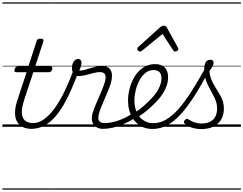

<svg xmlns="http://www.w3.org/2000/svg" viewBox="-20 -1050 2015 1590"><path d="M241 17Q197 17 166.5 1Q136 -15 120 -45Q104 -75 104.5 -118.5Q105 -162 123 -217L200 -452H114Q103 -452 100.5 -458.5Q98 -465 101 -477Q105 -489 111.5 -494.5Q118 -500 128 -500H215L283 -709Q287 -721 293.5 -725.5Q300 -730 314 -730Q331 -730 337 -724Q343 -718 339 -706L271 -500H399Q410 -500 412.5 -494Q415 -488 412 -476Q408 -463 401.5 -457.5Q395 -452 385 -452H256L179 -219Q163 -169 161 -133Q159 -97 170 -74.5Q181 -52 202.5 -41.5Q224 -31 255 -31Q265 -31 269 -23.5Q273 -16 272 -7Q271 2 263 9.5Q255 17 241 17ZM0 510H388V520H0ZM0 -20H388V0H0ZM0 -505H388V-500H0ZM0 -1030H388V-1020H0Z M241 17Q228 17 224.5 9.5Q221 2 223.5 -7Q226 -16 235 -23.5Q244 -31 256 -31Q291 -31 329.5 -53Q368 -75 409.5 -124Q451 -173 494 -253.5Q537 -334 582 -452Q584 -457 591.5 -458Q599 -459 607.5 -457Q616 -455 620.5 -449.5Q625 -444 622 -435Q575 -310 529.5 -223Q484 -136 437.5 -83.5Q391 -31 342.5 -7Q294 17 241 17ZM387 510H412V520H387ZM387 -20H412V0H387ZM387 -505H412V-500H387ZM387 -1030H412V-1020H387Z M835 17Q807 17 786.5 7.5Q766 -2 754 -20Q742 -38 740.5 -64.5Q739 -91 751 -126Q758 -149 771 -179.5Q784 -210 798.5 -243Q813 -276 826.5 -309.5Q840 -343 849 -373Q861 -420 848 -436.5Q835 -453 808 -453Q784 -453 753 -445Q722 -437 690.5 -428.5Q659 -420 630 -420Q612 -420 600 -428.5Q588 -437 582 -452.5Q576 -468 576 -489Q576 -508 582 -524.5Q588 -541 600 -551Q612 -561 627 -561Q642 -561 648.5 -552Q655 -543 655 -529Q655 -517 649.5 -499Q644 -481 636 -466Q653 -464 675.5 -470Q698 -476 723.5 -484Q749 -492 775.5 -498Q802 -504 825 -504Q856 -504 877 -490.5Q898 -477 905 -446.5Q912 -416 899 -365Q891 -337 877.5 -304.5Q864 -272 849.5 -238Q835 -204 822 -173Q809 -142 802 -118Q788 -72 799 -51.5Q810 -31 849 -31Q859 -31 863.5 -23.5Q868 -16 866 -7Q864 2 856.5 9.5Q849 17 835 17ZM413 510H981V520H413ZM413 -20H981V0H413ZM413 -505H981V-500H413ZM413 -1030H981V-1020H413Z M833 17Q821 17 817 9.5Q813 2 816 -7Q819 -16 828 -23.5Q837 -31 849 -31Q899 -31 958 -51Q1017 -71 1077 -110Q1084 -115 1091 -111.5Q1098 -108 1102 -100.5Q1106 -93 1105 -84.5Q1104 -76 1097 -72Q1049 -42 1002.5 -22Q956 -2 913 7.5Q870 17 833 17ZM980 510V520ZM980 -20V0ZM980 -505V-500ZM980 -1030V-1020Z M1075 -105Q1109 -124 1141 -148.5Q1173 -173 1199 -200Q1234 -231 1260 -264Q1286 -297 1301.5 -332Q1317 -367 1317 -402Q1317 -435 1301 -452.5Q1285 -470 1251 -470Q1241 -470 1236.5 -477Q1232 -484 1233.5 -494Q1235 -504 1242.5 -511.5Q1250 -519 1263 -519Q1302 -519 1326 -505Q1350 -491 1361 -466.5Q1372 -442 1372 -410Q1372 -367 1354.5 -325Q1337 -283 1305.5 -243Q1274 -203 1232 -166Q1202 -137 1167 -111.5Q1132 -86 1095 -65ZM981 510H1425V520H981ZM981 -20H1425V0H981ZM981 -505H1425V-500H981ZM981 -1030H1425V-1020H981Z M1243 18Q1206 18 1175 7Q1144 -4 1119 -25Q1094 -46 1076.5 -75Q1059 -104 1049.5 -140Q1040 -176 1040 -217Q1040 -257 1049 -299Q1058 -341 1076 -380.5Q1094 -420 1121 -451Q1148 -482 1183.5 -500.5Q1219 -519 1263 -519Q1272 -519 1275.5 -511.5Q1279 -504 1277 -494.5Q1275 -485 1268.5 -477.5Q1262 -470 1253 -470Q1213 -470 1183.5 -445.5Q1154 -421 1134 -383Q1114 -345 1103.5 -301.5Q1093 -258 1093 -220Q1093 -178 1104 -143Q1115 -108 1135.5 -83Q1156 -58 1185 -44Q1214 -30 1250 -30Q1304 -30 1354.5 -59Q1405 -88 1456 -145Q1507 -202 1562 -287.5Q1617 -373 1680 -486Q1685 -495 1694.5 -494Q1704 -493 1710 -485Q1716 -477 1710 -464Q1647 -344 1589 -253.5Q1531 -163 1475.5 -102.5Q1420 -42 1362.5 -12Q1305 18 1243 18ZM1425 510V520ZM1425 -20V0ZM1425 -505V-500ZM1425 -1030V-1020Z M1139 -623Q1131 -623 1124 -630Q1117 -637 1117 -645Q1117 -650 1119.5 -654Q1122 -658 1126 -662L1307 -825Q1315 -832 1322 -834.5Q1329 -837 1337 -837Q1344 -837 1350.5 -834Q1357 -831 1361 -823L1451 -660Q1454 -655 1455.5 -651Q1457 -647 1457 -644Q1457 -635 1448 -629Q1439 -623 1432 -623Q1426 -623 1421.5 -626Q1417 -629 1414 -634L1326 -769L1161 -634Q1154 -629 1149.5 -626Q1145 -623 1139 -623Z M1648 19Q1604 19 1567.5 6.5Q1531 -6 1511 -25Q1503 -32 1503 -40Q1503 -48 1512 -57Q1521 -66 1528 -66Q1535 -66 1546 -58Q1566 -45 1592.5 -36Q1619 -27 1649 -27Q1711 -27 1744.5 -59.5Q1778 -92 1778 -151Q1778 -179 1770.5 -204Q1763 -229 1750.5 -253Q1738 -277 1724.5 -301.5Q1711 -326 1698.5 -352.5Q1686 -379 1678.5 -408.5Q1671 -438 1671 -473Q1671 -514 1683.5 -534.5Q1696 -555 1722 -555Q1737 -555 1743 -547Q1749 -539 1749 -530Q1749 -517 1741.5 -502.5Q1734 -488 1714 -461Q1717 -429 1726.5 -402Q1736 -375 1749.5 -351Q1763 -327 1777.5 -304.5Q1792 -282 1805 -258.5Q1818 -235 1826 -209Q1834 -183 1834 -151Q1834 -72 1783.5 -26.5Q1733 19 1648 19ZM1425 510H1975V520H1425ZM1425 -20H1975V0H1425ZM1425 -505H1975V-500H1425ZM1425 -1030H1975V-1020H1425Z"/></svg>

Font: Playwrite CO Guides
Style: Regular
Weight: 400
Designer: Veronika Burian, José Scaglione
Foundry: TypeTogether
Version: Version 1.003